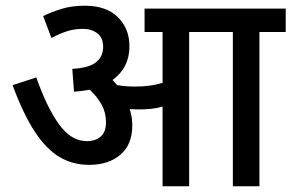

<svg xmlns="http://www.w3.org/2000/svg" viewBox="-20 -652 1020 672"><path d="M443 -213Q443 -146 401.5 -110.5Q360 -75 292 -75Q235 -75 189 -102Q143 -129 102.5 -190Q62 -251 24 -354L107 -381Q144 -276 186.5 -217Q229 -158 284 -158Q315 -158 333 -174.5Q351 -191 351 -224Q351 -258 335.5 -286Q320 -314 294 -338Q269 -333 239 -331L233 -411Q291 -414 316 -434Q341 -454 341 -488Q341 -520 320.5 -535.5Q300 -551 270 -551Q240 -551 214 -542.5Q188 -534 160 -519L131 -596Q160 -610 195.5 -621Q231 -632 277 -632Q352 -632 392.5 -592Q433 -552 433 -490Q433 -415 374 -372Q382 -363 390 -354Q421 -349 453 -349Q507 -349 549 -362V-540H486V-622H980V-540H888V0H795V-540H642V0H549V-279Q528 -273 508 -271Q488 -269 466 -269Q452 -269 434 -270Q443 -243 443 -213Z"/></svg>

Font: Noto Sans SemiCondensed Medium
Style: Italic
Weight: 500
Width: 4
Italic angle: -12°
Designer: Monotype Design Team
Foundry: Monotype Imaging Inc.
Version: Version 2.013; ttfautohint (v1.8.4.7-5d5b)